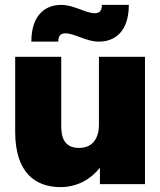

<svg xmlns="http://www.w3.org/2000/svg" viewBox="-20 -752 654 784"><path d="M230 -238V-520H42V-214C42 -46 125 12 227 12C298 12 352 -22 388 -67V0H572V-520H384V-242C384 -194 363 -148 303 -148C243 -148 230 -190 230 -238ZM108 -582H218C218 -607 228 -616 248 -616C266 -616 291 -606 307 -600C327 -593 354 -582 384 -582C448 -582 506 -622 506 -732H396C396 -707 386 -698 366 -698C348 -698 323 -708 307 -714C287 -721 260 -732 230 -732C166 -732 108 -692 108 -582Z"/></svg>

Font: Aspekta 900
Style: Regular
Weight: 900
Designer: Ivo Dolenc
Version: Version 2.000